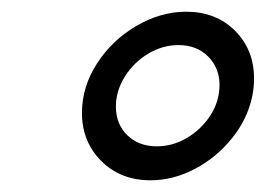

<svg xmlns="http://www.w3.org/2000/svg" viewBox="-20 -747 454 328"><path d="M120 -554Q120 -599 146 -639Q172 -679 213.5 -703Q255 -727 298 -727Q349 -727 381.5 -694.5Q414 -662 414 -613Q414 -598 411 -583Q403 -544 376.5 -511Q350 -478 313 -458.5Q276 -439 237 -439Q186 -439 153 -472Q120 -505 120 -554ZM355 -602Q355 -631 335.5 -650.5Q316 -670 285 -670Q258 -670 233.5 -655.5Q209 -641 193.5 -616.5Q178 -592 178 -565Q178 -535 197.5 -516Q217 -497 248 -497Q275 -497 299.5 -511.5Q324 -526 339.5 -550Q355 -574 355 -602Z"/></svg>

Font: Prompt Light
Style: Italic
Weight: 300
Italic angle: -12°
Designer: Katatrad Team
Foundry: CadsonDemak
Version: Version 1.000